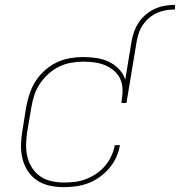

<svg xmlns="http://www.w3.org/2000/svg" viewBox="-20 -763 741 791"><path d="M522 -592Q525 -612 532.5 -632.5Q540 -653 552 -671Q564 -689 581.5 -703.5Q599 -718 619 -727Q639 -736 660 -739.5Q681 -743 701 -743V-724Q683 -724 664.5 -721Q646 -718 628.5 -710.5Q611 -703 595.5 -690Q580 -677 569 -661Q558 -645 552 -627.5Q546 -610 543 -592ZM243 8Q213 8 185 2Q157 -4 134 -19Q111 -34 95.5 -57Q80 -80 73 -107.5Q66 -135 66.5 -164.5Q67 -194 72 -223L88 -323Q93 -350 102 -377Q111 -404 126.5 -428.5Q142 -453 164.5 -473Q187 -493 213 -505.5Q239 -518 266.5 -523Q294 -528 321 -528Q349 -528 376.5 -524Q404 -520 427.5 -509Q451 -498 469.5 -479Q488 -460 496 -435L522 -592H543L501 -339H480L482 -355Q486 -378 484.5 -400.5Q483 -423 473.5 -441.5Q464 -460 447.5 -473.5Q431 -487 411 -495Q391 -503 369 -506Q347 -509 324 -509Q299 -509 273 -504.5Q247 -500 223.5 -488.5Q200 -477 179.5 -458.5Q159 -440 144 -417.5Q129 -395 121 -370Q113 -345 109 -320L92 -220Q88 -194 87.5 -167.5Q87 -141 93 -116.5Q99 -92 112.5 -71Q126 -50 146.5 -36Q167 -22 193 -16.5Q219 -11 245 -11Q268 -11 290.5 -14Q313 -17 335 -25.5Q357 -34 377.5 -48Q398 -62 413.5 -80.5Q429 -99 439 -121Q449 -143 453 -165H474Q470 -140 459 -115.5Q448 -91 430.5 -70.5Q413 -50 391 -34Q369 -18 344 -8.5Q319 1 293.5 4.5Q268 8 243 8Z"/></svg>

Font: Iosevka Thin Extended Oblique
Style: Regular
Weight: 100
Width: 7
Italic angle: -9°
Monospace: yes
Designer: Belleve Invis
Foundry: Belleve Invis
Version: Version 32.5.0; ttfautohint (v1.8.4)